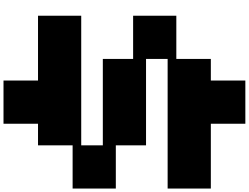

<svg xmlns="http://www.w3.org/2000/svg" viewBox="-184 -1056 1439 1111"><g transform="rotate(-90 535.5 -500.5)"><path d="M375 199.7V0H0V-250H750V-375H250V-549.8H0V-799.8H250V-1000H375V-1199.7H625V-1000H1000V-750H250V-625H750V-449.7H1000V-199.7H750V0H625V199.7Z"/></g></svg>

Font: Minecraft five bold
Style: Regular
Weight: 400
Designer: AngelloENF2
Foundry: https://fontstruct.com
Version: Version 1.0